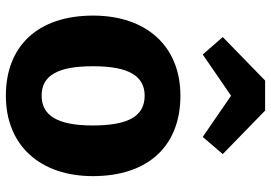

<svg xmlns="http://www.w3.org/2000/svg" viewBox="-158 -770 946 671"><g transform="rotate(90 315.5 -435.0)"><path d="M171 -670 315 -769 459 -670 519 -740 367 -888H262L110 -740ZM315 -592C140 -592 35 -471 35 -287C35 -94 141 18 315 18C490 18 596 -103 596 -286C596 -480 490 -592 315 -592ZM315 -467C384 -467 419 -414 419 -286C419 -162 384 -107 315 -107C246 -107 212 -160 212 -287C212 -411 246 -467 315 -467Z"/></g></svg>

Font: Glow Sans SC Normal ExtraBold
Style: Regular
Weight: 800
Designer: Ryoko NISHIZUKA (kana, bopomofo & ideographs); Paul D. Hunt (Latin, Greek & Cyrillic); Sandoll Communications, Soo-young
Version: Version 0.93